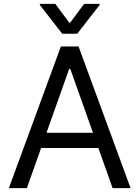

<svg xmlns="http://www.w3.org/2000/svg" viewBox="-20 -966 716 986"><path d="M117.9 0 191.1 -206H485.1L558.2 0H650.6L383.5 -727.3H292.6L25.6 0ZM184.7 -940.3 299.7 -792.6H376.4L491.5 -940.3V-946H411.9L338.1 -846.6L264.2 -946H184.7ZM218.8 -284.1 335.2 -612.2H340.9L457.4 -284.1Z"/></svg>

Font: Margiela Sans
Style: Regular
Weight: 400
Designer: Stefan Endress, Andreas Faust
Version: Version 1.100;FEAKit 1.0